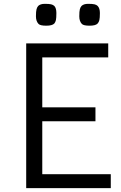

<svg xmlns="http://www.w3.org/2000/svg" viewBox="-20 -971 623 991"><path d="M115.2 -747.1H538.6V-674.8H198.2V-417H472.7V-345.2H198.2V-71.8H551.8V0H115.2ZM442.4 -838.4Q411.6 -838.4 402.8 -847.2Q389.2 -861.3 389.2 -886.7Q389.2 -912.1 392.1 -923.1Q395 -934.1 400.9 -940.4Q412.1 -951.2 434.8 -951.2Q457.5 -951.2 467.8 -948.7Q478 -946.3 483.9 -940.4Q495.6 -928.7 495.6 -903.6Q495.6 -878.4 492.9 -867.4Q490.2 -856.4 483.9 -849.6Q473.6 -838.4 442.4 -838.4ZM218.8 -838.4Q188 -838.4 179.2 -847.2Q165.5 -861.3 165.5 -886.7Q165.5 -912.1 168.5 -923.1Q171.4 -934.1 177.2 -940.4Q188.5 -951.2 211.2 -951.2Q233.9 -951.2 243.9 -948.7Q253.9 -946.3 260.3 -940.4Q271 -929.2 271 -903.8Q271 -878.4 268.6 -867.4Q266.1 -856.4 260.3 -849.6Q249.5 -838.4 218.8 -838.4Z"/></svg>

Font: Armata
Style: Regular
Weight: 400
Designer: Viktoriya Grabowska
Foundry: Viktoriya Grabowska
Version: Version 1.002